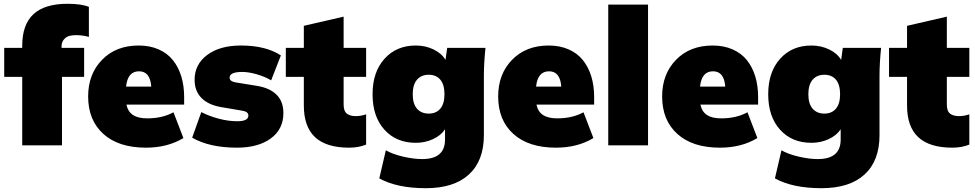

<svg xmlns="http://www.w3.org/2000/svg" viewBox="-20 -760 5101 1004"><path d="M96.2 0V-357.9H2V-509.8H96.2V-521Q96.2 -631.3 154.8 -685.8Q213.4 -740.2 333 -740.2Q405.3 -740.2 444.8 -724.1V-566.9Q413.1 -576.2 377 -576.2Q357.4 -576.2 342 -572Q326.7 -567.9 314.2 -553.7Q301.8 -539.6 301.8 -516.1V-509.8H419.9V-357.9H304.2V0Z M743.2 12.2Q600.1 12.2 520.5 -59.6Q440.9 -131.3 440.9 -255.9Q440.9 -372.6 513.7 -447.3Q586.4 -522 705.1 -522Q763.7 -522 809.6 -501.7Q855.5 -481.4 884.3 -445.3Q913.1 -409.2 928 -360.4Q942.9 -311.5 942.9 -252.9V-212.9H641.1Q649.4 -175.3 676 -158.2Q702.6 -141.1 750 -141.1Q829.1 -141.1 887.2 -172.9L939 -38.1Q856 12.2 743.2 12.2ZM707 -387.2Q647.5 -387.2 639.2 -307.1H771Q765.1 -387.2 707 -387.2Z M1219.7 12.2Q1075.7 12.2 984.9 -40L1032.7 -173.8Q1073.2 -152.8 1123.8 -139.4Q1174.3 -126 1220.7 -126Q1278.8 -126 1278.8 -155.8Q1278.8 -176.3 1246.6 -181.2L1134.8 -200.2Q1068.8 -211.9 1033.2 -248Q997.6 -284.2 997.6 -342.8Q997.6 -423.3 1063.5 -472.7Q1129.4 -522 1239.7 -522Q1369.6 -522 1448.7 -470.2L1397.9 -339.8Q1366.2 -358.9 1323.5 -371.3Q1280.8 -383.8 1246.6 -383.8Q1180.7 -383.8 1180.7 -354Q1180.7 -334.5 1211.9 -329.1L1323.7 -311Q1390.6 -300.3 1426.3 -264.6Q1461.9 -229 1461.9 -168.9Q1461.9 -84 1395.8 -35.9Q1329.6 12.2 1219.7 12.2Z M1805.7 12.2Q1686.5 12.2 1627.7 -42.5Q1568.8 -97.2 1568.8 -208V-357.9H1474.6V-509.8H1568.8V-625L1776.9 -672.9V-509.8H1894.5V-357.9H1776.9V-213.9Q1776.9 -178.7 1793.9 -165.8Q1811 -152.8 1839.8 -152.8Q1867.2 -152.8 1894.5 -162.1V-3.9Q1855 12.2 1805.7 12.2Z M2206.5 224.1Q2056.6 224.1 1963.4 172.9L1997.6 25.9Q2033.2 46.4 2087.9 59.1Q2142.6 71.8 2187.5 71.8Q2307.1 71.8 2307.1 -29.8V-84Q2286.1 -51.8 2244.4 -32.5Q2202.6 -13.2 2154.3 -13.2Q2052.2 -13.2 1990.2 -81.8Q1928.2 -150.4 1928.2 -267.1Q1928.2 -383.3 1990.5 -452.6Q2052.7 -522 2154.3 -522Q2205.1 -522 2247.6 -501.2Q2290 -480.5 2309.6 -446.8L2318.4 -509.8H2518.6Q2510.3 -428.2 2510.3 -365.2V-53.2Q2510.3 80.6 2432.1 152.3Q2354 224.1 2206.5 224.1ZM2222.2 -166Q2260.7 -166 2282.5 -191.9Q2304.2 -217.8 2304.2 -267.1Q2304.2 -317.4 2282.5 -343.3Q2260.7 -369.1 2222.2 -369.1Q2182.6 -369.1 2160.4 -343Q2138.2 -316.9 2138.2 -267.1Q2138.2 -217.8 2160.4 -191.9Q2182.6 -166 2222.2 -166Z M2887.2 12.2Q2744.1 12.2 2664.6 -59.6Q2585 -131.3 2585 -255.9Q2585 -372.6 2657.7 -447.3Q2730.5 -522 2849.1 -522Q2907.7 -522 2953.6 -501.7Q2999.5 -481.4 3028.3 -445.3Q3057.1 -409.2 3072 -360.4Q3086.9 -311.5 3086.9 -252.9V-212.9H2785.2Q2793.5 -175.3 2820.1 -158.2Q2846.7 -141.1 2894 -141.1Q2973.1 -141.1 3031.2 -172.9L3083 -38.1Q3000 12.2 2887.2 12.2ZM2851.1 -387.2Q2791.5 -387.2 2783.2 -307.1H2915Q2909.2 -387.2 2851.1 -387.2Z M3160.6 0V-735.8H3368.7V0Z M3744.6 12.2Q3601.6 12.2 3522 -59.6Q3442.4 -131.3 3442.4 -255.9Q3442.4 -372.6 3515.1 -447.3Q3587.9 -522 3706.5 -522Q3765.1 -522 3811 -501.7Q3856.9 -481.4 3885.7 -445.3Q3914.6 -409.2 3929.4 -360.4Q3944.3 -311.5 3944.3 -252.9V-212.9H3642.6Q3650.9 -175.3 3677.5 -158.2Q3704.1 -141.1 3751.5 -141.1Q3830.6 -141.1 3888.7 -172.9L3940.4 -38.1Q3857.4 12.2 3744.6 12.2ZM3708.5 -387.2Q3648.9 -387.2 3640.6 -307.1H3772.5Q3766.6 -387.2 3708.5 -387.2Z M4275.4 224.1Q4125.5 224.1 4032.2 172.9L4066.4 25.9Q4102.1 46.4 4156.7 59.1Q4211.4 71.8 4256.3 71.8Q4376 71.8 4376 -29.8V-84Q4355 -51.8 4313.2 -32.5Q4271.5 -13.2 4223.1 -13.2Q4121.1 -13.2 4059.1 -81.8Q3997.1 -150.4 3997.1 -267.1Q3997.1 -383.3 4059.3 -452.6Q4121.6 -522 4223.1 -522Q4273.9 -522 4316.4 -501.2Q4358.9 -480.5 4378.4 -446.8L4387.2 -509.8H4587.4Q4579.1 -428.2 4579.1 -365.2V-53.2Q4579.1 80.6 4501 152.3Q4422.9 224.1 4275.4 224.1ZM4291 -166Q4329.6 -166 4351.3 -191.9Q4373 -217.8 4373 -267.1Q4373 -317.4 4351.3 -343.3Q4329.6 -369.1 4291 -369.1Q4251.5 -369.1 4229.2 -343Q4207 -316.9 4207 -267.1Q4207 -217.8 4229.2 -191.9Q4251.5 -166 4291 -166Z M4960 12.2Q4840.8 12.2 4782 -42.5Q4723.1 -97.2 4723.1 -208V-357.9H4628.9V-509.8H4723.1V-625L4931.2 -672.9V-509.8H5048.8V-357.9H4931.2V-213.9Q4931.2 -178.7 4948.2 -165.8Q4965.3 -152.8 4994.1 -152.8Q5021.5 -152.8 5048.8 -162.1V-3.9Q5009.3 12.2 4960 12.2Z"/></svg>

Font: Mulish ExtraBlack
Style: Regular
Weight: 1000
Designer: Vernon Adams
Foundry: Vernon Adams
Version: Version 3.603; ttfautohint (v1.8.3)